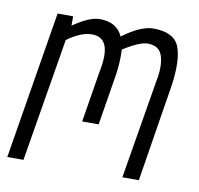

<svg xmlns="http://www.w3.org/2000/svg" viewBox="-70 -545 631 608"><g transform="rotate(10 245.5 -240.5)"><path d="M119 -475V-445Q171 -481 204 -481Q259 -481 278 -438Q336 -481 376 -481Q441 -481 458.5 -441.5Q476 -402 465 -318L414 0H361L414 -318Q424 -366 414.5 -398.5Q405 -431 367 -431Q341 -431 289 -398Q291 -360 285 -318L258 -152H205L232 -318Q255 -429 188 -429Q153 -429 109 -397L43 0H-9L69 -475Z"/></g></svg>

Font: Lekton
Style: Italic
Weight: 400
Italic angle: -9.3°
Designer: Paolo Mazzetti, Luciano Perondi, Raffaele Flato, Elena Papassissa, Emilio Macchia, Michela Povoleri, Tobias Seemiller, R
Version: Version 3.000